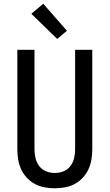

<svg xmlns="http://www.w3.org/2000/svg" viewBox="-20 -1002 588 1030"><path d="M274 8Q247 8 219.5 3Q192 -2 167.5 -15Q143 -28 124 -48.5Q105 -69 93.5 -94Q82 -119 77.5 -146.5Q73 -174 73 -201V-735H165V-201Q165 -177 170.5 -153.5Q176 -130 190.5 -111Q205 -92 227.5 -83Q250 -74 274 -74Q298 -74 320.5 -83Q343 -92 357.5 -111Q372 -130 377.5 -153.5Q383 -177 383 -201V-735H475V-201Q475 -174 470.5 -146.5Q466 -119 454.5 -94Q443 -69 424 -48.5Q405 -28 380.5 -15Q356 -2 328.5 3Q301 8 274 8ZM287 -793 148 -928 212 -982 339 -837Z"/></svg>

Font: Iosevka Semi-Condensed Medium
Style: Regular
Weight: 500
Monospace: yes
Designer: Belleve Invis
Foundry: Belleve Invis
Version: Version 27.3.5